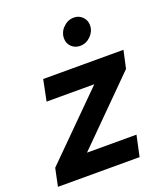

<svg xmlns="http://www.w3.org/2000/svg" viewBox="-161 -834 796 926"><g transform="rotate(-20 237.5 -370.5)"><path d="M0 0ZM-24 0 -5 -91 310 -405H65L87 -513H499L479 -422L164 -107H418L395 0ZM310 -602Q284 -602 266 -619Q248 -636 248 -663Q248 -689 266 -712L272 -717Q294 -741 327 -741Q353 -741 370.5 -723Q388 -705 388 -680Q388 -649 364.5 -625.5Q341 -602 310 -602Z"/></g></svg>

Font: Rosa Sans SemiBold
Style: Italic
Weight: 600
Italic angle: -12°
Designer: Pentagram / MCKL
Foundry: Pentagram / MCKL
Version: Version 1.005;September 16, 2019;FontCreator 11.5.0.2425 64-